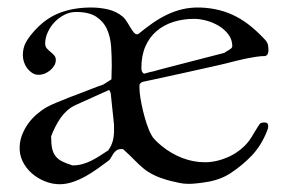

<svg xmlns="http://www.w3.org/2000/svg" viewBox="-20 -486 756 504"><path d="M351.1 -307.6Q351.1 -303.2 352.3 -299.3Q353.5 -295.4 357.9 -292.5Q357.9 -292.5 360.8 -293.2Q363.8 -293.9 367.9 -295.2Q372.1 -296.4 376.2 -297.4Q380.4 -298.3 383.3 -298.8Q386.7 -299.8 389.2 -300.5Q391.6 -301.3 397 -302.7Q402.3 -304.2 412.8 -306.9Q423.3 -309.6 442.9 -314.7Q462.4 -319.8 492.9 -327.6Q523.4 -335.4 568.8 -347.2Q570.3 -348.6 573.7 -350.6Q577.1 -352.5 580.8 -354.7Q584.5 -356.9 587.2 -359.4Q589.8 -361.8 589.8 -364.3Q589.8 -381.8 579.6 -395.5Q569.3 -409.2 554.2 -418.2Q539.1 -427.2 521.7 -431.9Q504.4 -436.5 489.7 -436.5Q460.4 -436.5 435.1 -428.5Q409.7 -420.4 390.9 -404.3Q372.1 -388.2 361.6 -364Q351.1 -339.8 351.1 -307.6ZM114.3 -126.5Q114.3 -107.9 116.9 -95.9Q119.6 -84 126 -75.9Q132.3 -67.9 142.8 -62.5Q153.3 -57.1 169.4 -52.2L170.4 -51.8Q184.1 -51.8 196.3 -55.2Q208.5 -58.6 219.7 -64.2Q231 -69.8 241.9 -76.9Q252.9 -84 264.2 -91.3Q272.9 -104 276.1 -116.2Q279.3 -128.4 279.3 -142.6V-158.2Q278.3 -167.5 276.9 -181.9Q275.4 -196.3 273.9 -209.7Q272.5 -223.1 271.5 -233.2Q270.5 -243.2 270 -243.2L266.6 -250L178.7 -210.4Q166 -204.6 156 -195.6Q146 -186.5 138.4 -175.5Q130.9 -164.6 124.8 -152.3Q118.7 -140.1 114.3 -128.4ZM31.7 -103Q32.7 -119.1 38.8 -134Q44.9 -148.9 54.4 -162.1Q64 -175.3 76.4 -186Q88.9 -196.8 102.5 -204.6Q113.8 -210.9 130.9 -217.8Q147.9 -224.6 164.6 -231.4Q169.4 -232.9 181.9 -237.8Q194.3 -242.7 208.3 -248Q222.2 -253.4 234.4 -258.1Q246.6 -262.7 251.5 -264.2Q252.9 -265.1 255.9 -267.1Q258.8 -269 262.2 -271.2Q265.6 -273.4 268.6 -275.1Q271.5 -276.9 272.5 -277.8Q272.5 -279.3 272.7 -284.4Q272.9 -289.6 272.9 -295.2Q272.9 -300.8 273.2 -305.7Q273.4 -310.5 273.4 -312.5Q273.4 -337.9 271.7 -363.3Q270 -388.7 261 -408.9Q252 -429.2 232.9 -441.9Q213.9 -454.6 179.7 -454.6Q164.1 -454.6 149.4 -447.3Q134.8 -439.9 123.5 -428.2Q112.3 -416.5 105.5 -401.6Q98.6 -386.7 98.6 -371.6Q98.6 -363.8 103 -358.9Q107.4 -354 112.5 -349.9Q117.7 -345.7 122.1 -340.8Q126.5 -335.9 126.5 -328.6Q126.5 -320.8 122.3 -313.7Q118.2 -306.6 111.6 -301.3Q105 -295.9 97.2 -292.7Q89.4 -289.6 81.5 -289.6Q72.3 -289.6 64.7 -294.4Q57.1 -299.3 51.5 -306.6Q45.9 -314 43 -323Q40 -332 40 -340.3Q40 -358.9 46.6 -372.1Q53.2 -385.3 65.4 -399.4Q96.2 -436 134 -451.2Q171.9 -466.3 219.2 -466.3Q242.2 -466.3 263.9 -461.2Q285.6 -456.1 302.7 -441.9Q307.6 -437.5 312.5 -429.9Q317.4 -422.4 321.8 -414.8Q326.2 -407.2 330.6 -401.6Q335 -396 339.8 -396H340.8Q341.3 -396 343.3 -397Q361.3 -411.6 379.6 -424.6Q397.9 -437.5 417.5 -447Q437 -456.5 458.5 -461.7Q480 -466.8 504.9 -466.3Q532.7 -465.3 556.4 -459.2Q580.1 -453.1 601.1 -441.9Q622.1 -430.7 641.1 -414.8Q660.2 -398.9 678.7 -378.4Q683.1 -371.6 683.8 -366.2Q684.6 -360.8 684.6 -353Q684.6 -349.6 683.1 -345.2Q681.6 -340.8 676.3 -338.9Q665 -338.9 652.1 -336.9Q639.2 -335 626 -332.3Q612.8 -329.6 600.3 -326.4Q587.9 -323.2 578.1 -320.8Q574.7 -319.8 571.3 -319.1Q567.9 -318.4 561.3 -316.7Q554.7 -314.9 543 -312.5Q531.2 -310.1 511.2 -305.4Q491.2 -300.8 460.7 -294.2Q430.2 -287.6 385.7 -277.8Q381.8 -276.9 377 -275.9Q372.1 -274.9 367.2 -273.9Q362.3 -272.9 358.4 -272Q354.5 -271 352.5 -270.5Q346.7 -266.1 346.2 -264.2V-253.4Q346.2 -244.1 348.6 -228.8Q351.1 -213.4 355.2 -195.8Q359.4 -178.2 365 -161.1Q370.6 -144 377.4 -131.8Q381.8 -123.5 389.2 -116.5Q396.5 -109.4 404.3 -103Q428.7 -83 458 -71.5Q487.3 -60.1 518.1 -60.1Q534.2 -60.1 551 -64.2Q567.9 -68.4 583.5 -75.9Q599.1 -83.5 612.5 -94.5Q626 -105.5 635.7 -119.1Q636.7 -120.6 640.4 -126.2Q644 -131.8 647.9 -138.7Q651.9 -145.5 655.5 -151.1Q659.2 -156.7 660.2 -158.2Q662.6 -162.6 666.5 -163.6Q670.4 -164.6 673.8 -164.6Q684.1 -164.6 684.1 -155.3Q684.1 -148.9 681.2 -142.6Q666 -104 640.9 -77.6Q615.7 -51.3 583.5 -30.3Q573.2 -23.9 564 -20Q554.7 -16.1 545.7 -13.4Q536.6 -10.7 527.3 -9Q518.1 -7.3 507.3 -5.9Q499 -4.9 491.5 -4.2Q483.9 -3.4 474.1 -3.4Q461.4 -3.4 449.5 -6.1Q437.5 -8.8 425.3 -11.7Q398.9 -19 383.3 -26.9Q367.7 -34.7 356 -44.4Q344.2 -54.2 332.5 -66.4Q320.8 -78.6 302.7 -94.7H298.8Q290.5 -94.7 285.6 -91.1Q280.8 -87.4 277.3 -82.3Q273.9 -77.1 271.2 -72Q268.6 -66.9 264.6 -64Q251 -53.7 235.8 -43Q220.7 -32.2 204.6 -23.2Q188.5 -14.2 171.1 -8.3Q153.8 -2.4 136.2 -2.4Q116.7 -2.4 97.4 -10.3Q78.1 -18.1 63 -31.5Q47.9 -44.9 39.1 -63.2Q30.3 -81.5 31.7 -103Z"/></svg>

Font: IM FELL French Canon
Style: Regular
Weight: 400
Designer: Igino Marini
Foundry: Igino Marini,
Version: 3.00